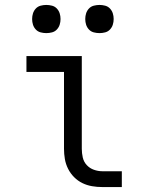

<svg xmlns="http://www.w3.org/2000/svg" viewBox="-20 -757 590 777"><path d="M473 0H394Q373 0 352.5 -3.5Q332 -7 313.5 -16Q295 -25 280 -40Q265 -55 255.5 -74Q246 -93 242.5 -113.5Q239 -134 239 -155V-466H87V-530H311V-155Q311 -137 315 -119.5Q319 -102 331 -89Q343 -76 360 -70Q377 -64 394 -64H473ZM383 -623Q371 -623 359.5 -626Q348 -629 340 -637.5Q332 -646 328.5 -657Q325 -668 325 -680Q325 -692 328.5 -703Q332 -714 340 -722.5Q348 -731 359.5 -734Q371 -737 383 -737Q394 -737 405.5 -734Q417 -731 425 -722.5Q433 -714 436.5 -703Q440 -692 440 -680Q440 -668 436.5 -657Q433 -646 425 -637.5Q417 -629 405.5 -626Q394 -623 383 -623ZM167 -623Q156 -623 144.5 -626Q133 -629 125 -637.5Q117 -646 113.5 -657Q110 -668 110 -680Q110 -692 113.5 -703Q117 -714 125 -722.5Q133 -731 144.5 -734Q156 -737 167 -737Q179 -737 190.5 -734Q202 -731 210 -722.5Q218 -714 221.5 -703Q225 -692 225 -680Q225 -668 221.5 -657Q218 -646 210 -637.5Q202 -629 190.5 -626Q179 -623 167 -623Z"/></svg>

Font: Lode Term
Style: Regular
Weight: 400
Monospace: yes
Designer: Belleve Invis
Foundry: Belleve Invis
Version: Version 29.2.0